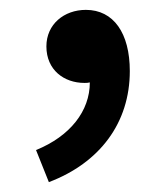

<svg xmlns="http://www.w3.org/2000/svg" viewBox="-20 -169 338 389"><path d="M79 200C182 161 243 80 243 -25C243 -102 210 -149 154 -149C110 -149 74 -120 74 -75C74 -27 110 -1 151 -1C155 -1 158 -1 162 -2C162 56 122 107 53 135Z"/></svg>

Font: DAIFUKU Sans JP Medium
Style: Regular
Weight: 500
Designer: Original font ‘Source Han Sans JP’ : Ryoko NISHIZUKA  (kana, bopomofo & ideographs); Paul D. Hunt (Latin, Greek & Cyrill
Foundry: Daifuku
Version: Version 1.000